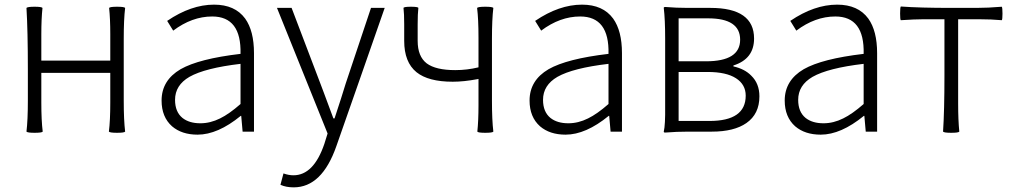

<svg xmlns="http://www.w3.org/2000/svg" viewBox="-20 -567 4364 827"><path d="M129 5Q99 5 94 0Q100 -50 100 -133V-267Q100 -434 94 -533Q99 -538 129 -538Q159 -538 163 -533Q158 -486 158 -420V-306H455V-420Q455 -486 450 -533Q454 -538 484 -538Q515 -538 519 -533Q513 -484 513 -400V-266V-133Q513 -50 519 0Q515 5 484 5Q454 5 449 0Q455 -47 455 -126V-253H158V-126Q158 -47 164 0Q160 5 129 5Z M831 13Q763 13 721 -23Q676 -63 676 -134Q676 -221 758 -269Q837 -314 1016 -335Q1020 -496 894 -496Q807 -496 726 -435L700 -477Q803 -547 902 -547Q992 -547 1036 -487Q1074 -434 1074 -338V-169V0H1025L1019 -68H1017Q918 13 831 13ZM843 -36Q886 -36 928 -57Q967 -76 1016 -119V-205V-292Q863 -274 796 -236Q734 -200 734 -137Q734 -85 766 -59Q795 -36 843 -36Z M1245 240Q1212 240 1188 229L1201 180Q1223 188 1244 188Q1331 188 1377 53L1391 8L1173 -533H1236L1360 -207Q1364 -195 1374 -170Q1402 -93 1416 -57H1421Q1430 -84 1449 -143Q1463 -187 1469 -207L1578 -533H1637L1533 -235L1429 62Q1367 240 1245 240Z M2070 5Q2040 5 2036 0Q2041 -47 2041 -113V-227Q2039 -227 2036 -226Q1978 -215 1930 -215Q1825 -215 1774 -256Q1721 -299 1721 -391V-462Q1721 -508 1718 -533Q1720 -538 1750 -538Q1780 -538 1782 -533Q1779 -508 1779 -462V-391Q1779 -324 1818 -294Q1857 -265 1941 -265Q1992 -265 2041 -277V-405Q2041 -485 2035 -533Q2040 -538 2070 -538Q2101 -538 2105 -533Q2099 -484 2099 -400V-266V-133Q2099 -50 2105 0Q2101 5 2070 5Z M2416 13Q2348 13 2306 -23Q2261 -63 2261 -134Q2261 -221 2343 -269Q2422 -314 2601 -335Q2605 -496 2479 -496Q2392 -496 2311 -435L2285 -477Q2388 -547 2487 -547Q2577 -547 2621 -487Q2659 -434 2659 -338V-169V0H2610L2604 -68H2602Q2503 13 2416 13ZM2428 -36Q2471 -36 2513 -57Q2552 -76 2601 -119V-205V-292Q2448 -274 2381 -236Q2319 -200 2319 -137Q2319 -85 2351 -59Q2380 -36 2428 -36Z M2845 4Q2839 4 2839 0Q2846 -28 2845 -110Q2845 -126 2845 -133V-266V-400Q2845 -484 2839 -533Q2839 -537 2845 -537Q2893 -533 2942 -533H3040Q3228 -533 3228 -401Q3228 -313 3139 -285V-281Q3188 -270 3216 -241Q3251 -207 3251 -152Q3251 -76 3195 -37Q3142 0 3046 0H2945Q2895 0 2845 4ZM2903 -46H3036Q3192 -46 3192 -155Q3192 -203 3150 -230Q3108 -257 3028 -257H2903V-151ZM2903 -303H3021Q3168 -303 3168 -396Q3168 -488 3030 -488H2903V-395Z M3515 13Q3447 13 3405 -23Q3360 -63 3360 -134Q3360 -221 3442 -269Q3521 -314 3700 -335Q3704 -496 3578 -496Q3491 -496 3410 -435L3384 -477Q3487 -547 3586 -547Q3676 -547 3720 -487Q3758 -434 3758 -338V-169V0H3709L3703 -68H3701Q3602 13 3515 13ZM3527 -36Q3570 -36 3612 -57Q3651 -76 3700 -119V-205V-292Q3547 -274 3480 -236Q3418 -200 3418 -137Q3418 -85 3450 -59Q3479 -36 3527 -36Z M4077 5Q4047 5 4042 0Q4048 -90 4048 -242V-484H3954Q3922 -484 3860 -480Q3857 -483 3857 -509Q3857 -535 3860 -539Q3941 -533 4077 -533H4186Q4235 -533 4295 -538Q4298 -534 4298 -508.5Q4298 -483 4295 -480Q4249 -484 4201 -484H4107V-242V-121Q4107 -50 4112 0Q4108 5 4077 5Z"/></svg>

Font: GenSekiGothic TW L
Style: Regular
Weight: 300
Version: Version 1.501;PS 1;hotconv 16.6.51;makeotf.lib2.5.65220